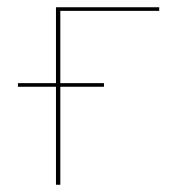

<svg xmlns="http://www.w3.org/2000/svg" viewBox="-20 -510 478 530"><path d="M146.5 -480V-280.5H267V-270.5H146.5V0H134.5V-270.5H29.5V-280.5H134.5V-490H419.5V-480Z"/></svg>

Font: Lato 2
Style: Regular
Weight: 100
Designer: Lukasz Dziedzic with Adam Twardoch and Botio Nikoltchev
Foundry: tyPoland Lukasz Dziedzic
Version: Version 2.015; 2015-08-06; http://www.latofonts.com/